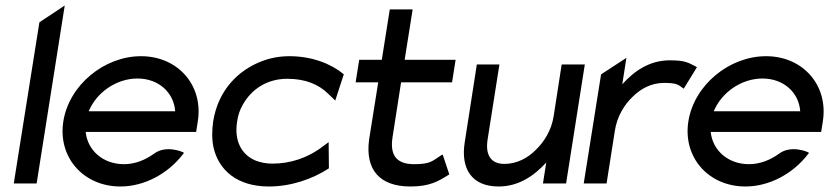

<svg xmlns="http://www.w3.org/2000/svg" viewBox="-20 -666 3010 697"><path d="M30 0H113L215 -646L123 -585Z M210 -226C189 -95 283 11 417 11C505 11 590 -36 644 -106L648 -111L643 -114C643 -114 583 -141 539 -108C507 -85 470 -70 430 -70C355 -70 298 -119 291 -187H692L698 -225C719 -356 626 -462 492 -462C358 -462 231 -357 210 -226ZM302 -262C330 -330 402 -381 479 -381C555 -381 611 -331 616 -262Z M754 -226C749 -192 749 -160 755 -131C774 -48 841 11 956 11C1038 11 1115 -17 1171 -53L1174 -55L1173 -150L1139 -125C1094 -94 1036 -72 969 -72C947 -72 926 -76 908 -83C858 -104 829 -153 841 -226C844 -248 851 -268 862 -287C892 -340 947 -380 1023 -380C1090 -380 1137 -359 1171 -326L1197 -301L1228 -396L1226 -398C1182 -434 1113 -462 1031 -462C995 -462 963 -456 931 -444C844 -411 772 -338 754 -226Z M1271 -367H1353L1320 -160C1305 -50 1358 11 1470 11C1540 11 1571 -8 1608 -31L1611 -33L1587 -105L1581 -102C1549 -81 1542 -70 1483 -70C1418 -70 1395 -104 1405 -168L1436 -367H1621L1634 -449H1449L1478 -632H1395L1366 -449H1284Z M1667 -149C1652 -54 1692 11 1790 11C1863 11 1919 -28 1963 -76L1951 0H2035L2103 -432H2019L1990 -245C1982 -192 1954 -149 1923 -120C1896 -93 1857 -71 1811 -71C1759 -71 1742 -107 1750 -159L1793 -432H1711Z M2099 0H2182L2212 -191C2220 -244 2247 -287 2278 -316C2305 -343 2344 -365 2390 -365C2435 -365 2442 -359 2458 -347L2462 -344L2510 -422L2505 -425C2479 -438 2469 -447 2411 -447C2338 -447 2282 -408 2239 -360L2254 -456L2162 -396Z M2479 -226C2458 -95 2552 11 2686 11C2774 11 2859 -36 2913 -106L2917 -111L2912 -114C2912 -114 2852 -141 2808 -108C2776 -85 2739 -70 2699 -70C2624 -70 2567 -119 2560 -187H2961L2967 -225C2988 -356 2895 -462 2761 -462C2627 -462 2500 -357 2479 -226ZM2571 -262C2599 -330 2671 -381 2748 -381C2824 -381 2880 -331 2885 -262Z"/></svg>

Font: Charger Sport
Style: SeBdObl
Weight: 600
Designer: Jasper
Foundry: Cannot Into Space Fonts
Version: Version 1.1